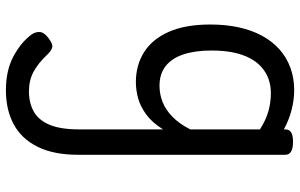

<svg xmlns="http://www.w3.org/2000/svg" viewBox="-203 -356 1016 650"><g transform="rotate(90 305.0 -31.0)"><path d="M285 457Q218 457 170 431Q122 405 96 369Q87 355 88.5 341Q90 327 110 312Q129 298 139.5 300Q150 302 163 315Q194 348 223 363.5Q252 379 289 379Q329 379 358 362.5Q387 346 402.5 309Q418 272 418 210V-75Q395 -38 367.5 -18Q340 2 312.5 9.5Q285 17 258 17Q201 17 157 -10.5Q113 -38 88 -94Q63 -150 63 -235Q63 -287 72.5 -331Q82 -375 101 -410Q120 -445 147 -469Q174 -493 209 -506Q244 -519 286 -519Q318 -519 352.5 -510Q387 -501 418 -484V-489Q418 -502 428 -508.5Q438 -515 460 -515Q482 -515 493 -508.5Q504 -502 504 -489V213Q504 295 477 349.5Q450 404 401 430.5Q352 457 285 457ZM270 -63Q299 -63 325.5 -73.5Q352 -84 375.5 -107Q399 -130 418 -167V-403Q387 -423 357 -431.5Q327 -440 295 -440Q269 -440 247 -432Q225 -424 207 -408Q189 -392 176.5 -368Q164 -344 157.5 -312Q151 -280 151 -239Q151 -184 164 -144.5Q177 -105 203.5 -84Q230 -63 270 -63Z"/></g></svg>

Font: Playwrite US Modern
Style: Regular
Weight: 400
Designer: Veronika Burian, José Scaglione
Foundry: TypeTogether
Version: Version 1.002